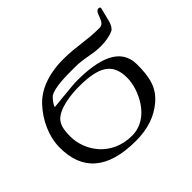

<svg xmlns="http://www.w3.org/2000/svg" viewBox="-175 -1020 1275 1275"><g transform="rotate(-45 462.0 -382.5)"><path d="M899.4 -772C899.4 -777.3 895.5 -782.2 884.8 -782.2C845.2 -782.2 857.4 -685.1 798.3 -685.1C668.9 -685.1 606.4 -709 478.5 -709C368.7 -709 249.5 -680.7 171.4 -597.2C100.6 -522 49.3 -416 49.3 -309.1C49.3 -100.6 170.9 16.6 438.5 16.6C552.2 16.6 640.1 -14.2 709.5 -73.7C786.1 -139.6 803.7 -218.8 803.7 -337.4C803.7 -494.1 652.3 -543.5 443.8 -543.5C396.5 -543.5 230.5 -523.4 217.3 -523.4C217.8 -540 251.5 -580.6 262.2 -587.4C310.5 -616.7 413.6 -616.7 495.6 -616.7C590.3 -616.7 632.8 -592.8 718.8 -592.8C760.7 -592.8 802.2 -598.6 841.8 -616.2C876.5 -643.6 877.4 -691.9 899.4 -772ZM177.2 -430.7C222.7 -495.1 359.9 -506.8 424.8 -506.8C617.7 -506.8 694.8 -456.1 694.8 -320.8C694.8 -214.4 611.8 -25.9 445.8 -25.9C252.9 -25.9 151.4 -178.2 151.4 -312.5C151.4 -357.9 155.3 -398.9 177.2 -430.7Z"/></g></svg>

Font: Cardo
Style: Italic
Weight: 400
Designer: David J. Perry
Foundry: David J. Perry
Version: Version 0.99